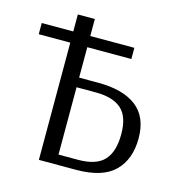

<svg xmlns="http://www.w3.org/2000/svg" viewBox="-99 -739 784 829"><g transform="rotate(15 293.5 -325.0)"><path d="M148 0V-524H7V-574H148V-650H224V-574H421V-524H224V-388H309Q421 -388 480.5 -342Q540 -296 540 -201Q540 -107 486 -53.5Q432 0 314 0ZM224 -44H311Q392 -44 427.5 -82Q463 -120 463 -199Q463 -277 425 -311Q387 -345 309 -345H224Z"/></g></svg>

Font: Arsenal SC
Style: Regular
Weight: 400
Designer: Andrij Shevchenko
Foundry: Stairsfor
Version: Version 2.001; ttfautohint (v1.8.4.7-5d5b)